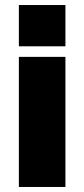

<svg xmlns="http://www.w3.org/2000/svg" viewBox="-20 -743 335 763"><path d="M240 -517V0H55V-517ZM240 -723V-559H55V-723Z"/></svg>

Font: Public Sans Black
Style: Regular
Weight: 900
Designer: The Public Sans Project Authors: Dan O. Williams and USWDS (Libre Franklin designed by Pablo Impallari and Rodrigo Fuenz
Version: Version 1.007